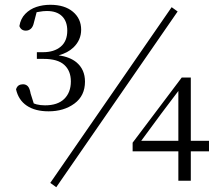

<svg xmlns="http://www.w3.org/2000/svg" viewBox="-20 -755 922 802"><path d="M725 0V-123H534V-159L739 -431H777V-167H853V-123H777V0ZM183 -290Q127 -290 92 -313.5Q57 -337 47 -382Q51 -394 58.5 -398.5Q66 -403 76 -403Q88 -403 96 -395Q104 -387 108 -364L121 -323Q127 -321 133 -319Q149 -315 168 -315Q221 -315 248.5 -342Q276 -369 276 -415Q276 -459 248.5 -484Q221 -509 163 -509H134V-537H160Q206 -537 233.5 -560Q261 -583 261 -627Q261 -666 239 -687.5Q217 -709 176 -709Q160 -709 145 -706Q139 -705 133 -704L122 -662Q118 -643 109 -635Q100 -627 88 -627Q68 -627 61 -646Q66 -677 85.5 -697Q105 -717 132 -726Q159 -735 190 -735Q250 -735 284.5 -706Q319 -677 319 -631Q319 -588 287 -557Q263 -534 225 -524Q272 -517 299 -495Q335 -465 335 -414Q335 -355 291 -322.5Q247 -290 183 -290ZM215 27 190 9 697 -725 722 -707ZM725 -167V-375L654 -281L570 -167Z"/></svg>

Font: Early Summer Mincho Light
Style: Regular
Weight: 300
Designer: GuiWonder
Version: Version 1.002